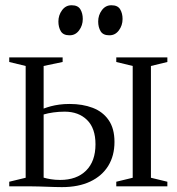

<svg xmlns="http://www.w3.org/2000/svg" viewBox="-20 -726 688 748"><path d="M433 0V-18L497 -33.5V-469L433 -484.5V-502.5H632V-484.5L568 -469V-33.5L632 -18V0ZM16 0V-18L80 -33.5V-469L16 -484.5V-502.5H224V-484.5L150 -469V-303Q163 -308 178 -312Q193 -316 211.2 -318.5Q229.5 -321 251.5 -321Q301.5 -321 341 -306Q380.5 -291 403.2 -258.2Q426 -225.5 426 -173Q426 -119.5 401.8 -80Q377.5 -40.5 331.8 -18.8Q286 3 221 3Q207.5 3 192.5 2.5Q177.5 2 162.2 1.5Q147 1 131.8 0.5Q116.5 0 102 0ZM214.5 -25Q278.5 -25 315.2 -61.2Q352 -97.5 352 -164Q352 -226.5 319 -258.8Q286 -291 232 -291Q209 -291 187.8 -288Q166.5 -285 150 -280V-34Q161.5 -30.5 178 -27.8Q194.5 -25 214.5 -25ZM250.5 -588.5Q226.5 -588.5 217 -604.2Q207.5 -620 207.5 -642Q207.5 -667 221.8 -686.2Q236 -705.5 258.5 -705.5H259.5Q283.5 -705.5 293 -689.8Q302.5 -674 302.5 -652Q302.5 -627 288.2 -607.8Q274 -588.5 251.5 -588.5ZM405.5 -588.5Q381.5 -588.5 372 -604.2Q362.5 -620 362.5 -642Q362.5 -667 376.8 -686.2Q391 -705.5 413.5 -705.5H414.5Q438.5 -705.5 448 -689.8Q457.5 -674 457.5 -652Q457.5 -627 443.2 -607.8Q429 -588.5 406.5 -588.5Z"/></svg>

Font: Merriweather 144pt Light
Style: Regular
Weight: 300
Version: Version 2.100